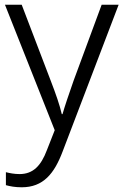

<svg xmlns="http://www.w3.org/2000/svg" viewBox="-20 -553 523 814"><path d="M1 -533 212 -1 179 83C154 150 120 185 63 185C40 185 21 181 5 177V232C23 237 44 241 72 241C163 241 210 184 246 88L483 -533H411L292 -211C272 -154 254 -101 245 -69H242C233 -108 217 -154 195 -211L72 -533Z"/></svg>

Font: Noto Sans Syriac Light
Style: Regular
Weight: 300
Designer: Patrick Giasson and the Monotype Design Team
Foundry: Monotype Imaging Inc.
Version: Version 3.000